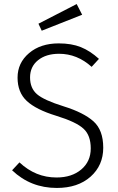

<svg xmlns="http://www.w3.org/2000/svg" viewBox="-20 -908 579 939"><path d="M267.1 -695.8Q330.1 -695.8 375.5 -677.5Q420.9 -659.2 463.9 -620.1L428.2 -581.1Q357.4 -645 269 -645Q205.1 -645 166 -613.5Q127 -582 127 -529.3Q127 -476.6 160.9 -447.3Q194.8 -418 292 -387.7Q389.2 -357.4 437 -314.7Q484.9 -272 484.9 -185.5Q484.9 -99.1 422.9 -43.9Q360.8 11.2 257.8 11.2Q129.9 11.2 39.1 -75.2L75.2 -113.8Q154.3 -39.6 256.8 -40Q331.1 -40 377.4 -79.1Q423.8 -118.2 423.8 -182.1Q423.8 -246.1 388.7 -278.3Q353.5 -311.5 254.9 -341.8Q156.2 -372.1 111.1 -414.1Q65.9 -456.1 65.9 -528.3Q65.9 -600.6 122.1 -648.2Q178.2 -695.8 267.1 -695.8ZM381.8 -835.9 184.1 -757.8 168 -792 355 -888.2Z"/></svg>

Font: FiraSans-Light
Style: Regular
Weight: 300
Designer: Carrois Corporate & Edenspiekermann AG
Foundry: Carrois Corporate GbR & Edenspiekermann AG
Version: Version 3.106;PS 003.106;hotconv 1.0.70;makeotf.lib2.5.58329